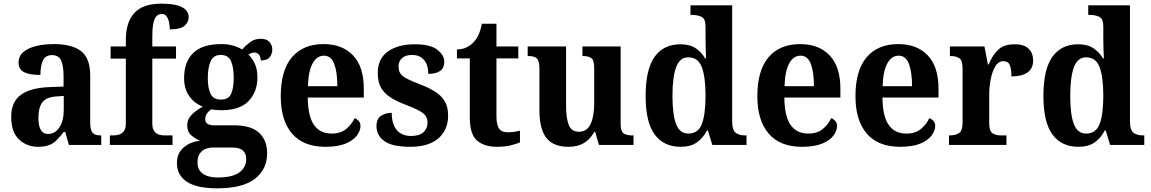

<svg xmlns="http://www.w3.org/2000/svg" viewBox="-20 -789 6264 1045"><path d="M187 10Q126 10 83.5 -30Q41 -70 41 -153Q41 -234 93 -272.5Q145 -311 250 -315L326 -318V-374Q326 -429 313 -459Q300 -489 263 -489Q228 -489 214 -460.5Q200 -432 200 -381Q140 -381 110.5 -396.5Q81 -412 81 -447Q81 -483 107 -505.5Q133 -528 176.5 -538.5Q220 -549 274 -549Q372 -549 421.5 -510.5Q471 -472 471 -378V-123Q471 -82 483.5 -67Q496 -52 527 -52H531V0H355L335 -71H327Q306 -44 288 -26Q270 -8 246.5 1Q223 10 187 10ZM241 -60Q280 -60 303.5 -96Q327 -132 327 -191V-267L286 -264Q231 -260 210 -231.5Q189 -203 189 -148Q189 -60 241 -60Z M578 0V-52H599Q613 -52 628 -56.5Q643 -61 654 -75Q665 -89 665 -117V-470H582V-536H665V-574Q665 -667 711 -718Q757 -769 857 -769Q917 -769 949.5 -758.5Q982 -748 994.5 -731.5Q1007 -715 1007 -697Q1007 -668 984.5 -648.5Q962 -629 904 -629Q904 -645 900.5 -665Q897 -685 887.5 -699Q878 -713 861 -713Q834 -713 821.5 -685Q809 -657 809 -592V-536H938V-470H809V-117Q809 -89 819.5 -75Q830 -61 845 -56.5Q860 -52 875 -52H919V0Z M1162 236Q1052 236 997.5 200.5Q943 165 943 98Q943 46 978.5 14.5Q1014 -17 1069 -23Q1043 -33 1021 -52.5Q999 -72 999 -107Q999 -140 1022 -163.5Q1045 -187 1084 -209Q1040 -225 1011 -264.5Q982 -304 982 -364Q982 -452 1031.5 -500.5Q1081 -549 1184 -549Q1220 -549 1248 -541Q1276 -533 1298 -520Q1317 -541 1341 -559.5Q1365 -578 1400 -578Q1431 -578 1446.5 -560.5Q1462 -543 1462 -520Q1462 -496 1448 -478Q1434 -460 1399 -460Q1399 -481 1389 -492Q1379 -503 1366 -503Q1355 -503 1347 -499.5Q1339 -496 1332 -492Q1353 -472 1367 -442Q1381 -412 1381 -368Q1381 -289 1333 -239Q1285 -189 1184 -189Q1173 -189 1156 -190.5Q1139 -192 1131 -194Q1119 -188 1108 -173.5Q1097 -159 1097 -140Q1097 -107 1145 -107H1253Q1347 -107 1390.5 -66Q1434 -25 1434 45Q1434 133 1367 184.5Q1300 236 1162 236ZM1182 -247Q1224 -247 1238 -278.5Q1252 -310 1252 -365Q1252 -422 1237.5 -456Q1223 -490 1181 -490Q1141 -490 1126 -455Q1111 -420 1111 -364Q1111 -310 1126 -278.5Q1141 -247 1182 -247ZM1164 177Q1245 177 1282.5 149.5Q1320 122 1320 77Q1320 14 1246 14H1137Q1119 14 1100 21Q1081 28 1068 46Q1055 64 1055 96Q1055 135 1083.5 156Q1112 177 1164 177Z M1751 10Q1631 10 1569.5 -62Q1508 -134 1508 -265Q1508 -406 1569 -477.5Q1630 -549 1741 -549Q1843 -549 1901.5 -487.5Q1960 -426 1960 -307V-258H1655Q1656 -156 1689 -109Q1722 -62 1785 -62Q1833 -62 1863.5 -86.5Q1894 -111 1910 -146Q1923 -141 1932.5 -130.5Q1942 -120 1942 -103Q1942 -78 1922.5 -51.5Q1903 -25 1861 -7.5Q1819 10 1751 10ZM1816 -320Q1816 -397 1799 -441.5Q1782 -486 1743 -486Q1704 -486 1681 -443Q1658 -400 1656 -320Z M2214 10Q2115 10 2072 -21Q2029 -52 2029 -102Q2029 -143 2054.5 -159Q2080 -175 2112 -175Q2112 -114 2139.5 -81.5Q2167 -49 2217 -49Q2264 -49 2285.5 -70Q2307 -91 2307 -122Q2307 -154 2281.5 -173.5Q2256 -193 2195 -216Q2141 -236 2106 -258.5Q2071 -281 2053.5 -312Q2036 -343 2036 -391Q2036 -470 2091.5 -509Q2147 -548 2237 -548Q2322 -548 2360 -518.5Q2398 -489 2398 -453Q2398 -387 2311 -387Q2311 -437 2287 -463.5Q2263 -490 2223 -490Q2188 -490 2168.5 -473Q2149 -456 2149 -427Q2149 -393 2173 -374.5Q2197 -356 2261 -332Q2311 -313 2346 -291.5Q2381 -270 2400 -239Q2419 -208 2419 -160Q2419 -82 2366 -36Q2313 10 2214 10Z M2685 10Q2614 10 2575.5 -25Q2537 -60 2537 -148V-471H2467V-520Q2499 -520 2522.5 -533Q2546 -546 2560 -562Q2574 -577 2585 -601Q2596 -625 2603 -660H2682V-536H2801V-471H2682V-157Q2682 -111 2695.5 -90Q2709 -69 2743 -69Q2761 -69 2778 -71.5Q2795 -74 2810 -78V-14Q2795 -7 2762 1.5Q2729 10 2685 10Z M3074 10Q2992 10 2954 -38Q2916 -86 2916 -188V-414Q2916 -457 2902.5 -470.5Q2889 -484 2856 -484H2852V-536H3061V-213Q3061 -146 3075.5 -109Q3090 -72 3131 -72Q3175 -72 3194.5 -114Q3214 -156 3214 -226V-419Q3214 -463 3197.5 -473.5Q3181 -484 3154 -484H3150V-536H3358V-115Q3358 -72 3375.5 -62Q3393 -52 3420 -52H3428V0H3240L3219 -72H3215Q3191 -29 3156.5 -9.5Q3122 10 3074 10Z M3684 10Q3593 10 3543.5 -56.5Q3494 -123 3494 -267Q3494 -412 3543 -480Q3592 -548 3683 -548Q3735 -548 3767 -526Q3799 -504 3818 -471H3823Q3822 -494 3821 -524Q3820 -554 3820 -582V-645Q3820 -687 3798 -697.5Q3776 -708 3745 -708H3738V-760H3965V-128Q3965 -82 3983.5 -67Q4002 -52 4036 -52H4043V0H3857L3833 -79H3828Q3807 -38 3773 -14Q3739 10 3684 10ZM3726 -62Q3780 -62 3800 -114Q3820 -166 3820 -269Q3820 -369 3800 -423Q3780 -477 3726 -477Q3680 -477 3660 -423Q3640 -369 3640 -268Q3640 -164 3660 -113Q3680 -62 3726 -62Z M4345 10Q4225 10 4163.5 -62Q4102 -134 4102 -265Q4102 -406 4163 -477.5Q4224 -549 4335 -549Q4437 -549 4495.5 -487.5Q4554 -426 4554 -307V-258H4249Q4250 -156 4283 -109Q4316 -62 4379 -62Q4427 -62 4457.5 -86.5Q4488 -111 4504 -146Q4517 -141 4526.5 -130.5Q4536 -120 4536 -103Q4536 -78 4516.5 -51.5Q4497 -25 4455 -7.5Q4413 10 4345 10ZM4410 -320Q4410 -397 4393 -441.5Q4376 -486 4337 -486Q4298 -486 4275 -443Q4252 -400 4250 -320Z M4879 10Q4759 10 4697.5 -62Q4636 -134 4636 -265Q4636 -406 4697 -477.5Q4758 -549 4869 -549Q4971 -549 5029.5 -487.5Q5088 -426 5088 -307V-258H4783Q4784 -156 4817 -109Q4850 -62 4913 -62Q4961 -62 4991.5 -86.5Q5022 -111 5038 -146Q5051 -141 5060.5 -130.5Q5070 -120 5070 -103Q5070 -78 5050.5 -51.5Q5031 -25 4989 -7.5Q4947 10 4879 10ZM4944 -320Q4944 -397 4927 -441.5Q4910 -486 4871 -486Q4832 -486 4809 -443Q4786 -400 4784 -320Z M5145 0V-52H5149Q5180 -52 5199.5 -64.5Q5219 -77 5219 -124V-416Q5219 -460 5201.5 -472Q5184 -484 5153 -484H5150V-536H5338L5357 -438H5361Q5383 -491 5414 -519.5Q5445 -548 5502 -548Q5555 -548 5579 -523.5Q5603 -499 5603 -460Q5603 -416 5572 -394.5Q5541 -373 5485 -373Q5485 -414 5476 -435Q5467 -456 5441 -456Q5414 -456 5397 -427.5Q5380 -399 5372 -357Q5364 -315 5364 -274V-119Q5364 -75 5382 -63.5Q5400 -52 5428 -52H5458V0Z M5849 10Q5758 10 5708.5 -56.5Q5659 -123 5659 -267Q5659 -412 5708 -480Q5757 -548 5848 -548Q5900 -548 5932 -526Q5964 -504 5983 -471H5988Q5987 -494 5986 -524Q5985 -554 5985 -582V-645Q5985 -687 5963 -697.5Q5941 -708 5910 -708H5903V-760H6130V-128Q6130 -82 6148.5 -67Q6167 -52 6201 -52H6208V0H6022L5998 -79H5993Q5972 -38 5938 -14Q5904 10 5849 10ZM5891 -62Q5945 -62 5965 -114Q5985 -166 5985 -269Q5985 -369 5965 -423Q5945 -477 5891 -477Q5845 -477 5825 -423Q5805 -369 5805 -268Q5805 -164 5825 -113Q5845 -62 5891 -62Z"/></svg>

Font: Noto Serif Khmer SemiCondensed
Style: Bold
Weight: 700
Width: 4
Designer: Danh Hong and the Monotype Design Team
Foundry: Monotype Imaging Inc.
Version: Version 2.004; ttfautohint (v1.8.4.7-5d5b)